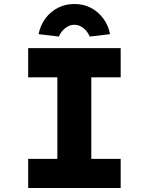

<svg xmlns="http://www.w3.org/2000/svg" viewBox="-20 -941 745 961"><path d="M121 0V-146H267V-554H121V-700H584V-554H437V-146H584V0ZM275 -758 173 -770Q182 -815 207.5 -849Q233 -883 270 -902Q307 -921 352 -921Q398 -921 434.5 -902Q471 -883 496.5 -849Q522 -815 531 -770L429 -758Q419 -783 398 -800Q377 -817 352 -817Q327 -817 306 -800Q285 -783 275 -758Z"/></svg>

Font: Lexend Exa
Style: Bold
Weight: 700
Designer: Bonnie Shaver-Troup, Thomas Jockin
Foundry: Lexend
Version: Version 1.007